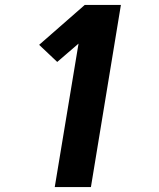

<svg xmlns="http://www.w3.org/2000/svg" viewBox="-20 -755 640 775"><path d="M201 0 297 -579 211 -505 138 -574 322 -735H468L347 0Z"/></svg>

Font: Iosevka Heavy Extended Oblique
Style: Regular
Weight: 900
Width: 7
Italic angle: -9°
Monospace: yes
Designer: Belleve Invis
Foundry: Belleve Invis
Version: Version 32.5.0; ttfautohint (v1.8.4)